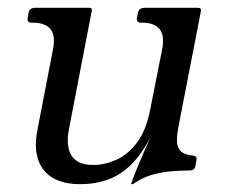

<svg xmlns="http://www.w3.org/2000/svg" viewBox="-20 -460 579 491"><path d="M184.8 11Q154.2 11 131 2.5Q107.8 -6 93 -23.6Q78.2 -41.2 73.5 -68Q68.8 -94.8 76.2 -130.2L115.5 -334Q122.5 -369 109 -385.5Q95.5 -402 63.5 -402H61Q48 -402 51 -415L53 -427Q56 -440 69 -440H208.2Q216.8 -440 214.5 -431.5L156.2 -129Q151.2 -104.5 154.8 -83.8Q158.2 -63 173.4 -50.6Q188.5 -38.2 219.5 -38.2Q247.5 -38.2 276.9 -51.1Q306.2 -64 330 -95Q353.8 -126 364.2 -180.2L394.5 -333.2Q401.5 -368.2 388.4 -385.1Q375.2 -402 343.2 -402H340.8Q327.5 -402 330.5 -415L332.5 -427Q335.5 -440 350.2 -440H486.5Q495.2 -440 493.8 -431.5L437.5 -142Q432.5 -117.5 432.5 -100.6Q432.5 -83.8 441.6 -74Q450.8 -64.2 474 -62Q484.5 -61 482.5 -50L479.5 -35.2Q477.5 -24 464.8 -24Q439 -24 414.4 -21.6Q389.8 -19.2 367.2 -12.5Q344.8 -5.8 325.8 7Q320.8 11 318 11H316.8Q314.8 11 315.5 9.8Q315.8 8.5 321.6 -7.2Q327.5 -23 338.8 -49.6Q350 -76.2 365.2 -110Q342.2 -65.2 315.1 -38.8Q288 -12.2 255.6 -0.6Q223.2 11 184.8 11Z"/></svg>

Font: Young Serif Light
Style: Italic
Weight: 300
Italic angle: -10.979°
Designer: Bastien Sozeau
Foundry: NBR — Bastien Sozeau
Version: Version 5.001